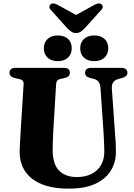

<svg xmlns="http://www.w3.org/2000/svg" viewBox="-20 -1104 798 1143"><path d="M597 -305 578.5 -577.5Q577 -602.5 567.2 -616.2Q557.5 -630 537 -635L518 -639.5Q500.5 -644 493.5 -651.5Q486.5 -659 486.5 -671.5Q486.5 -684.5 495.5 -692.2Q504.5 -700 521 -700H704Q720.5 -700 729.5 -692.2Q738.5 -684.5 738.5 -671.5Q738.5 -659 730.8 -651.8Q723 -644.5 706.5 -639.5L688.5 -635Q661.5 -627.5 652.8 -612.5Q644 -597.5 646 -573L665 -306.5Q667.5 -280.5 668.8 -255.5Q670 -230.5 670 -203Q671 -140 640.8 -89.8Q610.5 -39.5 548.5 -10.2Q486.5 19 390.5 19Q292.5 19 227 -8.2Q161.5 -35.5 129 -85.2Q96.5 -135 97 -202Q97 -212.5 97.8 -228Q98.5 -243.5 99.8 -266.5Q101 -289.5 103 -322L120.5 -602Q121.5 -616.5 115 -623.8Q108.5 -631 90.5 -634.5L68 -639.5Q36.5 -646.5 36.5 -671.5Q36.5 -684.5 45.5 -692.2Q54.5 -700 71 -700H361.5Q378.5 -700 387.2 -692.2Q396 -684.5 396 -671.5Q396 -659 388.8 -651.2Q381.5 -643.5 364.5 -639.5L341 -634.5Q327.5 -632 321.2 -624.5Q315 -617 314 -603L297 -321Q295 -288 294.5 -261Q294 -234 293.5 -214Q293 -128 331.2 -89Q369.5 -50 437.5 -50Q488.5 -50 525.2 -68.8Q562 -87.5 581.8 -122Q601.5 -156.5 601 -204.5Q600.5 -240 599.2 -262.5Q598 -285 597 -305ZM324 -740Q286.5 -740 263.8 -760.5Q241 -781 241 -816.5Q241 -852 263.8 -872.5Q286.5 -893 324 -893Q362.5 -893 384.8 -872.5Q407 -852 407 -816.5Q407 -782 384.8 -761Q362.5 -740 324 -740ZM540.5 -740Q502.5 -740 480 -760.5Q457.5 -781 457.5 -816.5Q457.5 -851.5 480 -872.2Q502.5 -893 540.5 -893Q579.5 -893 602 -872.5Q624.5 -852 624.5 -816.5Q624.5 -782 602 -761Q579.5 -740 540.5 -740ZM471.5 -993.5 322.5 -1075.5Q296 -1090.5 281 -1078Q275 -1073 274 -1063.8Q273 -1054.5 283.5 -1044L379 -937.5Q393 -924 404.2 -915.8Q415.5 -907.5 433 -907.5Q450 -907.5 461.2 -915.8Q472.5 -924 486 -937.5L582 -1044Q592.5 -1054.5 591.8 -1063.8Q591 -1073 585 -1078Q569 -1090.5 543 -1075.5L394 -993.5Z"/></svg>

Font: Fraunces
Style: Bold
Weight: 700
Version: Version 1.000;[b76b70a41]